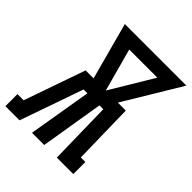

<svg xmlns="http://www.w3.org/2000/svg" viewBox="-247 -862 990 990"><g transform="rotate(45 247.5 -367.5)"><path d="M-45 0V-88H0L117 -423H175L91 -735H540L352 -423H410L417 -88H450V0H330L323 -346H295L238 0H149L207 -346H179L132 -211L58 0ZM264 -423 405 -658H200Z"/></g></svg>

Font: Iosevka Slab Semibold Oblique
Style: Regular
Weight: 600
Italic angle: -9°
Monospace: yes
Designer: Belleve Invis
Foundry: Belleve Invis
Version: Version 11.1.1; ttfautohint (v1.8.3)